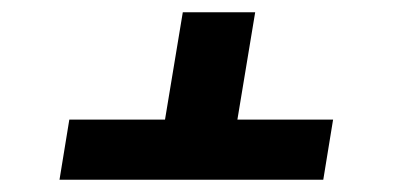

<svg xmlns="http://www.w3.org/2000/svg" viewBox="-20 -584 640 313"><path d="M77 -291 93 -389H249L278 -564H396L367 -389H523L507 -291Z"/></svg>

Font: Iosevka HT Extrabold Extended
Style: Italic
Weight: 800
Width: 7
Italic angle: -9°
Monospace: yes
Designer: Belleve Invis
Foundry: Belleve Invis
Version: Version 32.3.0; ttfautohint (v1.8.4)